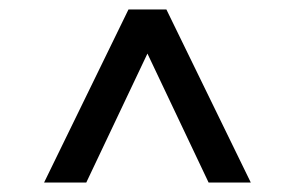

<svg xmlns="http://www.w3.org/2000/svg" viewBox="-20 -696 621 405"><path d="M509 -311H420L291 -583L162 -311H73L251 -676H331Z"/></svg>

Font: STIX MathJax Main
Style: Bold
Weight: 700
Designer: MicroPress Inc., with final additions and corrections provided by Coen Hoffman, Elsevier (retired)
Version: Version 1.1.1